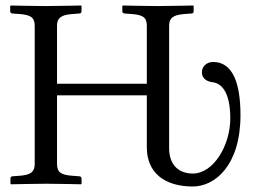

<svg xmlns="http://www.w3.org/2000/svg" viewBox="-20 -667 940 697"><path d="M513 -132C513 -41 576 10 680 10C760 10 853 -66 853 -249C853 -369 823 -442 754 -442C727 -442 713 -423 713 -405C713 -374 744 -369 755 -368C784 -363 816 -333 816 -237C816 -139 755 -37 680 -37C633 -37 594 -64 594 -129V-574C594 -602 609 -613 649 -616L675 -618C680 -618 683 -621 683 -626V-645L681 -647C681 -647 588 -645 552 -645C513 -645 426 -647 426 -647L424 -645V-626C424 -621 428 -618 433 -618L459 -616C498 -613 513 -604 513 -574V-363H187V-574C187 -602 202 -613 242 -616L268 -618C273 -618 276 -621 276 -626V-645L274 -647C274 -647 181 -645 145 -645C106 -645 19 -647 19 -647L17 -645V-626C17 -621 21 -618 25 -618L52 -616C90 -613 106 -604 106 -574V-72C106 -44 93 -32 52 -29L25 -27C21 -27 18 -24 18 -19V0L20 2C20 2 113 0 148 0C188 0 274 2 274 2L276 0V-19C276 -24 272 -27 268 -27L242 -29C202 -32 187 -41 187 -72V-321H513Z"/></svg>

Font: Libertinus Math
Style: Regular
Weight: 400
Designer: Philipp H. Poll, Khaled Hosny
Foundry: Caleb Maclennan
Version: Version 7.050;RELEASE